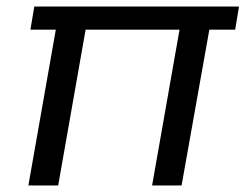

<svg xmlns="http://www.w3.org/2000/svg" viewBox="-20 -568 752 588"><path d="M73.2 -477.1 85 -547.9H711.9L700.2 -477.1H621.1L536.1 0H445.8L529.8 -477.1H242.2L158.2 0H66.9L150.9 -477.1Z"/></svg>

Font: Poppins
Style: Italic
Weight: 400
Italic angle: -10°
Designer: Ninad Kale (Devanagari), Jonny Pinhorn (Latin)
Foundry: Indian Type Foundry
Version: Version 3.200;PS 1.000;hotconv 16.6.54;makeotf.lib2.5.65590